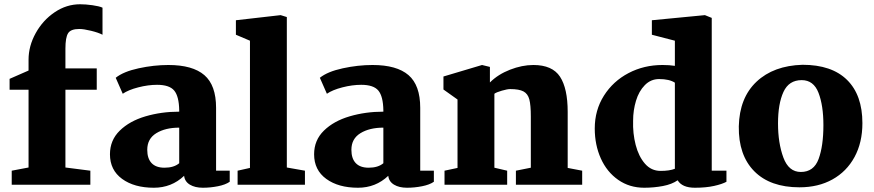

<svg xmlns="http://www.w3.org/2000/svg" viewBox="-20 -867 4102 901"><path d="M114 -81V-446H25V-497L114 -536V-587Q114 -651 147.5 -711.5Q181 -772 236.5 -809.5Q292 -847 356 -847Q382 -847 414 -842.5Q446 -838 461 -831V-704Q442 -714 407.5 -722.5Q373 -731 352 -731Q312 -731 299.5 -711Q287 -691 287 -639V-546H434V-446H287V-81L404 -66V0H35V-66Z M994 -361V-66H1058V-14Q1038 0 1002.5 7Q967 14 932 14Q895 14 871 -0.5Q847 -15 844 -42Q785 14 702 14Q610 14 553 -27.5Q496 -69 496 -143Q496 -209 542 -254Q588 -299 662.5 -321Q737 -343 821 -343V-349Q820 -415 797.5 -442Q775 -469 717 -469Q675 -469 628.5 -457Q582 -445 556 -427L523 -502Q559 -531 630.5 -546.5Q702 -562 770 -562Q884 -562 939 -514.5Q994 -467 994 -361ZM671 -164Q671 -123 691.5 -101.5Q712 -80 752 -80Q796 -80 821 -101V-268Q756 -268 713.5 -242Q671 -216 671 -164Z M1153 -79V-676L1087 -704V-772L1297 -796L1326 -787V-81L1411 -66V0H1095V-66Z M1952 -361V-66H2016V-14Q1996 0 1960.5 7Q1925 14 1890 14Q1853 14 1829 -0.5Q1805 -15 1802 -42Q1743 14 1660 14Q1568 14 1511 -27.5Q1454 -69 1454 -143Q1454 -209 1500 -254Q1546 -299 1620.5 -321Q1695 -343 1779 -343V-349Q1778 -415 1755.5 -442Q1733 -469 1675 -469Q1633 -469 1586.5 -457Q1540 -445 1514 -427L1481 -502Q1517 -531 1588.5 -546.5Q1660 -562 1728 -562Q1842 -562 1897 -514.5Q1952 -467 1952 -361ZM1629 -164Q1629 -123 1649.5 -101.5Q1670 -80 1710 -80Q1754 -80 1779 -101V-268Q1714 -268 1671.5 -242Q1629 -216 1629 -164Z M2127 -79V-400L2061 -447V-508L2242 -562L2279 -553V-480Q2317 -518 2373.5 -540Q2430 -562 2483 -562Q2572 -562 2608 -507Q2644 -452 2644 -342V-79L2712 -66V0H2401V-66L2471 -80V-320Q2471 -374 2464 -400.5Q2457 -427 2436.5 -438Q2416 -449 2374 -449Q2361 -449 2335 -441.5Q2309 -434 2300 -427V-80L2360 -66V0H2066V-66Z M3320 -783V-66H3389V-14Q3369 -3 3331 5.5Q3293 14 3241 14Q3181 14 3160 -21Q3133 -2 3090.5 6Q3048 14 3003 14Q2934 14 2881 -23Q2828 -60 2799.5 -123.5Q2771 -187 2771 -264Q2771 -350 2814 -418Q2857 -486 2929.5 -524Q3002 -562 3089 -562Q3122 -562 3147 -558V-676L3039 -704V-772L3288 -796ZM2951 -301Q2949 -241 2963 -187Q2977 -133 3006.5 -99Q3036 -65 3080 -65Q3122 -65 3147 -75V-479Q3121 -496 3073 -496Q3034 -496 3006 -467.5Q2978 -439 2964.5 -394Q2951 -349 2951 -301Z M4027 -289Q4027 -198 3990 -130Q3953 -62 3886.5 -25Q3820 12 3732 12Q3594 12 3519.5 -63.5Q3445 -139 3447 -274Q3450 -408 3530 -483.5Q3610 -559 3746 -563Q3883 -563 3955 -492Q4027 -421 4027 -289ZM3631 -288Q3631 -196 3656 -128Q3681 -60 3738 -60Q3799 -60 3821.5 -121Q3844 -182 3844 -280Q3844 -372 3821 -431.5Q3798 -491 3742 -491Q3682 -491 3656.5 -435.5Q3631 -380 3631 -288Z"/></svg>

Font: Martel Heavy
Style: Regular
Weight: 900
Designer: Dan Reynolds
Foundry: Dan Reynolds
Version: Version 1.001; ttfautohint (v1.1) -l 5 -r 5 -G 72 -x 0 -D la